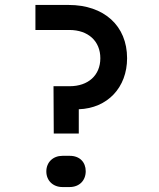

<svg xmlns="http://www.w3.org/2000/svg" viewBox="-20 -750 640 775"><path d="M298 -211V-309C414 -313 493 -397 493 -515C493 -646 400 -730 257 -730H123V-629H260C336 -629 385 -584 385 -515C385 -446 336 -402 261 -402H196L197 -211ZM261 5C300 5 326 -21 326 -59C326 -95 302 -121 262 -121H232C194 -121 167 -95 167 -58C167 -21 194 5 232 5Z"/></svg>

Font: Tekne LDO SemiBold
Style: Regular
Weight: 600
Monospace: yes
Designer: Alessio Laiso, Mario Rullo, Paolo Rosset
Foundry: Alessio Laiso
Version: Version 1.000;hotconv 1.0.109;makeotfexe 2.5.65596